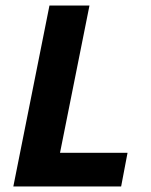

<svg xmlns="http://www.w3.org/2000/svg" viewBox="-20 -671 544 691"><path d="M28 0H416L439 -121H196L302 -651H158Z"/></svg>

Font: Source Sans Pro
Style: Bold Italic
Weight: 700
Italic angle: -11°
Designer: Paul D. Hunt
Foundry: Adobe Systems Incorporated
Version: Version 3.006;hotconv 1.0.111;makeotfexe 2.5.65597